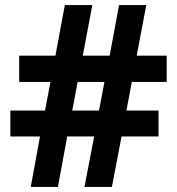

<svg xmlns="http://www.w3.org/2000/svg" viewBox="-20 -734 696 754"><path d="M497.7 -412.2 476.5 -299.8H602.5V-198H457.4L419.4 0H311.8L349.7 -198H244L207.4 0H100.8L137 -198H20.7V-299.8H156.7L178.3 -412.2H55.3V-515.4H197.6L234.6 -714H342.6L305 -515.4H410.6L447.5 -714H554.4L516.8 -515.4H634.6V-412.2ZM263.7 -299.8H368.8L390.1 -412.2H284.9Z"/></svg>

Font: Noto Sans Khmer UI
Style: Regular
Weight: 400
Designer: Danh Hong and the Monotype Design Team
Foundry: Monotype Imaging Inc.
Version: Version 2.002